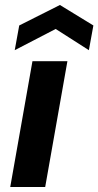

<svg xmlns="http://www.w3.org/2000/svg" viewBox="-20 -749 394 769"><path d="M21 0 110 -504H250L161 0ZM39 -548 57 -647 220 -729 354 -647 336 -548 203 -633Z"/></svg>

Font: DM Sans ExtraBold
Style: Italic
Weight: 800
Italic angle: -10°
Designer: Colophon Foundry, Jonny Pinhorn
Foundry: Colophon Foundry
Version: Version 4.004;gftools[0.9.30]